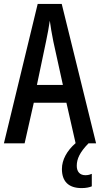

<svg xmlns="http://www.w3.org/2000/svg" viewBox="-20 -827 512 983"><path d="M373 22C373 -14 389 -48 433 -93H472L296 -807H173L0 -93H106L153 -301H320L367 -94C323 -56 297 -9 297 38C297 101 330 136 398 136C421 136 438 132 450 127V63C443 66 433 70 417 70C389 70 373 52 373 22ZM253 -615 302 -392H169L216 -616C223 -650 231 -691 235 -721C239 -689 245 -656 253 -615Z"/></svg>

Font: Noto Sans Kannada UI ExtraCondensed Medium
Style: Regular
Weight: 500
Width: 2
Designer: Jelle Bosma - Monotype Design Team
Foundry: Monotype Imaging Inc.
Version: Version 2.005